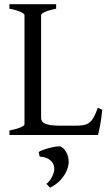

<svg xmlns="http://www.w3.org/2000/svg" viewBox="-20 -635 516 903"><path d="M460.9 -119.1Q457 -76.7 450.9 -45.4Q444.8 -14.2 440.9 0H24.4V-21Q57.6 -27.8 76.4 -35.9Q95.2 -43.9 95.2 -50.8V-564Q95.2 -569.8 77.4 -578.6Q59.6 -587.4 24.4 -594.2V-615.2H244.1V-594.2Q210.9 -587.4 192.1 -579.1Q173.3 -570.8 173.3 -564V-80.1Q173.3 -71.3 177.5 -64.7Q181.6 -58.1 191.9 -53.5Q202.1 -48.8 219.7 -46.4Q237.3 -43.9 264.2 -43.9H334Q356.4 -43.9 371.8 -46.4Q387.2 -48.8 398.9 -57.4Q410.6 -65.9 420.2 -82.5Q429.7 -99.1 439.9 -127.9L460.9 -119.1ZM301.8 140.6Q299.3 154.3 292.7 169.4Q286.1 184.6 275.6 198.7Q265.1 212.9 250 225.6Q234.9 238.3 215.3 247.6L198.2 229.5Q204.6 225.6 211.2 217.5Q217.8 209.5 222.9 200Q228 190.4 231.4 180.4Q234.9 170.4 235.4 162.1Q235.8 151.4 232.4 141.1Q229 130.9 220.7 122.3Q212.4 113.8 199 108.2Q185.5 102.5 166.5 101.1L162.1 80.1Q166.5 76.2 180.2 71Q193.8 65.9 210 61.5Q226.1 57.1 241.2 54.7Q256.3 52.2 264.2 53.7Q276.4 59.6 284.7 70.3Q293 81.1 297.4 93.3Q301.8 105.5 302.7 117.9Q303.7 130.4 301.8 140.6Z"/></svg>

Font: Gentium
Style: Regular
Weight: 400
Designer: J. Victor Gaultney
Version: Version 1.03; 2011; OFL 1.1 release